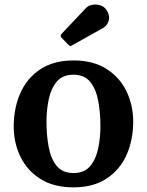

<svg xmlns="http://www.w3.org/2000/svg" viewBox="-20 -793 632 826"><path d="M39 -248.5Q39 -328.5 67.8 -393Q96.5 -457.5 153.8 -495.2Q211 -533 296 -533Q381 -533 438.2 -496.5Q495.5 -460 524.2 -400Q553 -340 553 -270Q553 -190 524.2 -126Q495.5 -62 438.2 -24.5Q381 13 296 13Q211 13 153.8 -23.2Q96.5 -59.5 67.8 -119Q39 -178.5 39 -248.5ZM180 -270Q180 -211 189.5 -160.5Q199 -110 224 -79.2Q249 -48.5 296 -48.5Q343 -48.5 368 -78.5Q393 -108.5 402.5 -154.8Q412 -201 412 -250Q412 -309 402.5 -359.5Q393 -410 368 -440.8Q343 -471.5 296 -471.5Q249 -471.5 224 -441.5Q199 -411.5 189.5 -365.2Q180 -319 180 -270ZM274 -600.5 245 -630.5Q237 -639.5 245 -647.5L349 -757.5Q359.5 -769 376.8 -772.2Q394 -775.5 411 -770.2Q428 -765 437.5 -751Q454 -726.5 447.8 -704.5Q441.5 -682.5 422.5 -672L292 -599Q286 -595 282.5 -595Q279 -595 274 -600.5Z"/></svg>

Font: Besley SemiBold
Style: Regular
Weight: 600
Designer: Owen Earl
Foundry: indestructible type*
Version: Version 2.001; ttfautohint (v1.8.3)